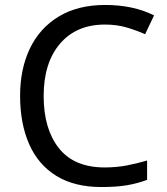

<svg xmlns="http://www.w3.org/2000/svg" viewBox="-20 -744 672 774"><path d="M403 -645Q288 -645 222 -568Q156 -491 156 -357Q156 -224 217.5 -146.5Q279 -69 402 -69Q449 -69 491 -77Q533 -85 573 -97V-19Q533 -4 490.5 3Q448 10 389 10Q280 10 207 -35Q134 -80 97.5 -163Q61 -246 61 -358Q61 -466 100.5 -548.5Q140 -631 217 -677.5Q294 -724 404 -724Q517 -724 601 -682L565 -606Q532 -621 491.5 -633Q451 -645 403 -645Z"/></svg>

Font: Noto Sans Soyombo
Style: Regular
Weight: 400
Designer: Monotype Design Team
Foundry: Monotype Imaging Inc.
Version: Version 2.001; ttfautohint (v1.8.4.7-5d5b)